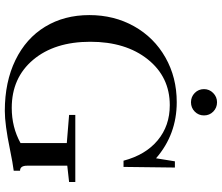

<svg xmlns="http://www.w3.org/2000/svg" viewBox="-80 -798 891 770"><g transform="rotate(90 365.0 -412.5)"><path d="M336.9 -785.6Q336.9 -807.1 352.5 -822.5Q368.2 -837.9 389.6 -837.9Q411.6 -837.9 427 -822.8Q442.4 -807.6 442.4 -785.6Q442.4 -763.7 427 -748.5Q411.6 -733.4 389.6 -733.4Q367.7 -733.4 352.3 -748.5Q336.9 -763.7 336.9 -785.6ZM424.3 13.2Q308.1 13.2 220.7 -29.3Q133.3 -71.8 86.7 -148.4Q40 -225.1 40 -325.7Q40 -425.3 85 -505.4Q129.9 -585.4 210 -630.9Q290 -676.3 389.2 -676.3Q518.6 -676.3 614.3 -593.3L626.5 -668.9H651.4L648.9 -462.9H624Q600.6 -551.3 542.2 -599.9Q483.9 -648.4 401.4 -648.4Q288.1 -648.4 217.5 -560.1Q147 -471.7 147 -329.6Q147 -186.5 219.2 -100.6Q291.5 -14.6 412.1 -14.6Q489.7 -14.6 553.2 -49.8V-235.4L440.4 -244.6V-269.5H709.5V-244.6L644 -237.3V-76.2Q644 -47.9 664.1 -47.9V-22.5Q635.3 -19 578.1 -7.3Q479 13.2 424.3 13.2Z"/></g></svg>

Font: Elstob
Style: Regular
Weight: 400
Designer: Peter S. Baker
Version: Version 1.015